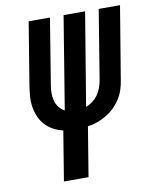

<svg xmlns="http://www.w3.org/2000/svg" viewBox="-83 -798 689 861"><g transform="rotate(-10 261.5 -367.5)"><path d="M138 0 175 -226Q152 -231 131.5 -242Q111 -253 95.5 -269.5Q80 -286 70.5 -307Q61 -328 57 -351.5Q53 -375 54.5 -399Q56 -423 60 -448L107 -735H204L155 -434Q152 -416 152 -398.5Q152 -381 156.5 -364.5Q161 -348 171.5 -334.5Q182 -321 197 -313L266 -735H364L294 -312Q310 -318 324.5 -329Q339 -340 349 -354Q359 -368 365 -384.5Q371 -401 374 -417L426 -735H523L468 -403Q465 -382 458 -360.5Q451 -339 438.5 -319.5Q426 -300 409 -283.5Q392 -267 372 -255Q352 -243 330.5 -235.5Q309 -228 287 -225L250 0Z"/></g></svg>

Font: Iosevka
Style: Bold Italic
Weight: 700
Italic angle: -9°
Monospace: yes
Designer: Belleve Invis
Foundry: Belleve Invis
Version: Version 32.5.0; ttfautohint (v1.8.4)